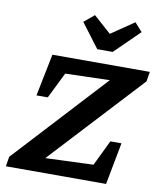

<svg xmlns="http://www.w3.org/2000/svg" viewBox="-99 -1011 918 1089"><g transform="rotate(10 360.5 -466.0)"><path d="M712 -613 181 -40 162 -82 498 -95 569 -242H633L587 0H10L19 -56L548 -629L568 -585L250 -576L176 -426H111L160 -669H721ZM405 -744 300 -883 359 -932 460 -842 592 -932 636 -883 494 -744Z"/></g></svg>

Font: Piazzolla Thin ExtraBold
Style: Italic
Weight: 800
Italic angle: -11.3°
Version: Version 2.005